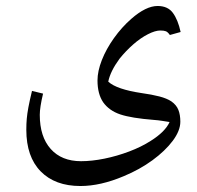

<svg xmlns="http://www.w3.org/2000/svg" viewBox="-20 -495 658 642"><path d="M249 127Q164 127 116 78Q68 29 68 -61Q68 -81 69.5 -98Q71 -115 75 -136.5Q79 -158 87 -191L124 -182Q113 -136 113 -111Q113 -38 149.5 3Q186 44 251 44Q287 44 329 35.5Q371 27 412 11.5Q453 -4 484 -24Q508 -39 524 -55Q540 -71 547 -87Q534 -89 521.5 -91Q509 -93 495 -94Q419 -100 382 -112.5Q345 -125 325 -153Q306 -181 306 -226Q306 -257 320.5 -294Q335 -331 361 -367.5Q387 -404 419 -432Q468 -475 507 -475Q541 -475 558 -452Q575 -429 584 -388L548 -378Q541 -388 534.5 -390.5Q528 -393 516 -393Q499 -393 474.5 -380.5Q450 -368 425.5 -346.5Q401 -325 380 -299Q349 -257 342 -222Q356 -209 384 -199.5Q412 -190 452 -184Q488 -179 513 -172.5Q538 -166 553 -156Q570 -144 576.5 -127.5Q583 -111 583 -88Q583 -58 557.5 -24Q532 10 489.5 41Q447 72 394 94Q316 127 249 127Z"/></svg>

Font: Noto Naskh Arabic UI
Style: Regular
Weight: 400
Designer: Monotype Design Team, David Williams, Mohamad Dakak and Nizar Qandah
Foundry: Monotype Imaging Inc.
Version: Version 2.014